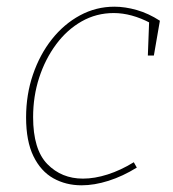

<svg xmlns="http://www.w3.org/2000/svg" viewBox="-20 -548 516 574"><path d="M224 6Q177 6 139.5 -15Q102 -36 80 -81Q58 -126 58 -197Q58 -265 78.5 -325Q99 -385 135 -430.5Q171 -476 219 -502Q267 -528 322 -528Q354 -528 389 -518Q424 -508 458 -486L440 -382H422L426 -488L430 -479Q373 -509 320 -509Q268 -509 224 -484Q180 -459 147.5 -415Q115 -371 97 -315.5Q79 -260 79 -198Q79 -101 121.5 -57.5Q164 -14 228 -14Q263 -14 302 -26.5Q341 -39 380 -63L389 -47Q347 -21 304.5 -7.5Q262 6 224 6Z"/></svg>

Font: Bitter Thin Thin
Style: Italic
Weight: 250
Italic angle: -9°
Version: Version 2.002